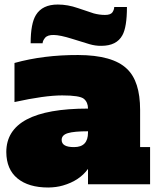

<svg xmlns="http://www.w3.org/2000/svg" viewBox="-20 -813 692 847"><path d="M368.2 -233.9Q306.6 -233.9 279.3 -225.6Q252 -217.3 252 -195.8Q252 -163.6 307.1 -164.1Q368.2 -164.1 368.2 -228ZM368.2 -334Q368.2 -361.8 350.1 -377Q332 -392.1 254.4 -392.1Q176.8 -392.1 43.9 -362.8V-535.2Q171.9 -570.8 324.7 -570.3Q477.5 -569.8 540 -509.3Q598.1 -454.6 598.1 -328.1V-164.1H642.1V0H368.2V-67.9Q330.6 -15.6 257.3 5.4Q229 13.7 192.9 14.2Q106 14.2 57.1 -25.9Q8.3 -65.9 7.8 -142.1Q7.8 -334 368.2 -334ZM115.2 -622.1Q115.2 -709.5 138.7 -747.1Q167 -793 234.9 -793Q278.8 -793 323.7 -777.3Q368.2 -761.7 393.6 -753.9Q418.9 -747.1 443.4 -747.1Q467.8 -747.1 476.1 -758.8Q483.9 -771 483.9 -782.2H540Q540 -693.8 520 -657.7Q494.6 -610.8 426.8 -610.8Q400.9 -610.4 374.5 -618.2Q348.1 -626 296.9 -642.1Q245.6 -658.2 217.3 -658.7Q189.5 -659.2 178.7 -646Q168 -632.8 168 -622.1Z"/></svg>

Font: AlfaSlabOne-Regular
Style: Regular
Weight: 400
Designer: JM Sole
Foundry: JM Sole
Version: Version 1.001